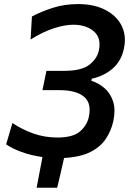

<svg xmlns="http://www.w3.org/2000/svg" viewBox="-20 -746 620 920"><path d="M155.5 153.5Q162.5 116.5 169.5 79.8Q176.5 43 183.5 6.5Q129 -1 83.2 -17.8Q37.5 -34.5 9.5 -54.5L39.5 -156.5Q86.5 -125 140.8 -106Q195 -87 254.5 -87Q330.5 -87 364.2 -117Q398 -147 406 -187.5Q409.5 -204.5 409.5 -219.5Q409.5 -260 382 -283Q344.5 -314 265 -314H183.5L202.5 -406.5H286.5Q370.5 -406.5 407.8 -435.5Q445 -464.5 453.5 -503.5Q457 -519 457 -533Q457 -571.5 430 -595.5Q393 -627.5 331 -627.5Q291 -627.5 238 -610.5Q185 -593.5 126.5 -556.5L133 -667Q178 -691 234.2 -708.8Q290.5 -726.5 354 -726.5Q431.5 -726.5 485.5 -698.2Q539.5 -670 563.5 -621.5Q578.5 -590.5 578.5 -554.5Q578.5 -534 573.5 -512Q561.5 -454.5 520.5 -418.2Q479.5 -382 420 -369L417.5 -359Q450.5 -349 479.2 -325Q508 -301 521.5 -261.5Q528.5 -240.5 528.5 -215Q528.5 -192 523 -165.5Q513 -120.5 488 -82Q463 -43.5 414.8 -18.5Q366.5 6.5 287 11Q279 46.5 270.8 82.2Q262.5 118 254 153.5Z"/></svg>

Font: Heraclito Medium
Style: Italic
Weight: 500
Italic angle: -12°
Designer: Kostas Bartsokas (font) & Cristiano Sobral (main changes)
Foundry: Kostas Bartsokas (font) & Cristiano Sobral (main changes)
Version: Version 1.00;July 8, 2020;FontCreator 13.0.0.2655 64-bit